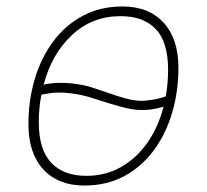

<svg xmlns="http://www.w3.org/2000/svg" viewBox="-20 -562 640 594"><path d="M241 12Q160 12 114 -38Q68 -88 68 -178Q68 -252 87.5 -317.5Q107 -383 144.5 -433.5Q182 -484 236 -513Q290 -542 359 -542Q440 -542 486 -492Q532 -442 532 -352Q532 -279 512.5 -213Q493 -147 455.5 -96.5Q418 -46 364 -17Q310 12 241 12ZM272 -289Q315 -274 341.5 -265.5Q368 -257 385.5 -253.5Q403 -250 416.5 -250Q430 -250 448 -253Q472 -256 493 -264Q500 -304 500 -346Q500 -432 462 -472Q424 -512 353 -512Q265 -512 202.5 -453.5Q140 -395 115 -300Q121 -302 130 -303Q162 -308 201.5 -304Q241 -300 272 -289ZM247 -18Q306 -18 354 -45Q402 -72 436 -120.5Q470 -169 486 -232Q467 -226 446 -223Q427 -221 407.5 -222Q388 -223 357 -231Q326 -239 271 -257Q236 -269 197.5 -273.5Q159 -278 130 -273Q124 -272 118.5 -271Q113 -270 108 -269Q100 -228 100 -184Q100 -99 138.5 -58.5Q177 -18 247 -18Z"/></svg>

Font: Geist Mono Thin
Style: Italic
Weight: 100
Italic angle: -12°
Monospace: yes
Designer: Basement.studio, Andrés Briganti, Mateo Zaragoza
Foundry: Basement.studio, Vercel, Andrés Briganti, Guido Ferreyra, Mateo Zaragoza
Version: Version 1.500; ttfautohint (v1.8.4.7-5d5b)